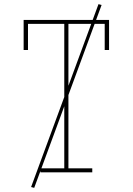

<svg xmlns="http://www.w3.org/2000/svg" viewBox="-20 -831 640 926"><path d="M175 0V-19H290V-716H115V-590H94V-735H506V-590H485V-716H310V-19H425V0ZM145 75 130 71 455 -811 470 -807Z"/></svg>

Font: Iosevka Slab Thin Extended
Style: Regular
Weight: 100
Width: 7
Monospace: yes
Designer: Belleve Invis
Foundry: Belleve Invis
Version: Version 11.1.1; ttfautohint (v1.8.3)